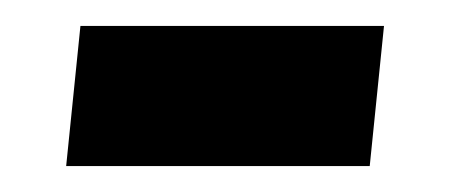

<svg xmlns="http://www.w3.org/2000/svg" viewBox="-20 -308 355 148"><path d="M42 -288H276L265 -180H31Z"/></svg>

Font: Zilla Slab
Style: Bold Italic
Weight: 700
Italic angle: -6°
Designer: Typotheque.com
Foundry: Typotheque type foundry
Version: Version 1.1; 2017; ttfautohint (v1.6)